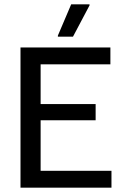

<svg xmlns="http://www.w3.org/2000/svg" viewBox="-20 -870 582 890"><path d="M318.3 -700 395 -845V-850H310L248.3 -705V-700ZM496.7 0V-78.3H168.3V-312.5H423.3V-387.5H168.3V-571.7H491.7V-650H75V0Z"/></svg>

Font: Familjen Grotesk
Style: Regular
Weight: 400
Designer: Anders Wikstroem, Jonas Baeckman, Matilda Gysing, Kristian Moeller
Foundry: Familjen STHLM AB
Version: Version 2.000